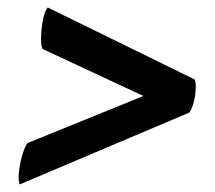

<svg xmlns="http://www.w3.org/2000/svg" viewBox="-20 -544 572 510"><path d="M32 -54Q27 -69 32 -101Q35 -119 40.5 -136.5Q46 -154 53 -164L361 -289L93 -414Q89 -422 89 -441Q89 -460 92 -479Q94 -494 98 -506.5Q102 -519 107 -524L497 -333Q500 -326 500 -314Q500 -302 498 -288Q496 -275 492 -263.5Q488 -252 483 -245Z"/></svg>

Font: Petrona Black
Style: Italic
Weight: 900
Italic angle: -9°
Designer: Ringo R. Seeber
Foundry: Ringo R. Seeber
Version: Version 2.001; ttfautohint (v1.8.3)